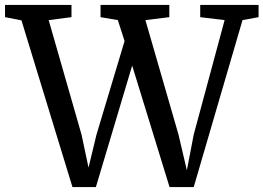

<svg xmlns="http://www.w3.org/2000/svg" viewBox="-40 -763 1074 783"><path d="M-19.5 -693V-743H251.5V-693L158.5 -681L292.5 -214L321 -79.5L353.5 -214L468 -595.5L440.5 -681L370 -693V-743H650.5V-693L553 -681L688 -214L722 -68.5L750 -214L876 -681L776.5 -693V-743H1014.5V-693L949 -681L750 0H651.5L499 -495.5L351 0H255.5L47.5 -680Z"/></svg>

Font: Merriweather 20pt
Style: Regular
Weight: 400
Version: Version 2.100